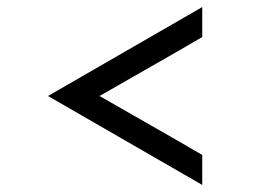

<svg xmlns="http://www.w3.org/2000/svg" viewBox="-20 -510 720 544"><path d="M553 -71V14Q443 -49 334.5 -112Q226 -175 116 -238Q226 -301 334.5 -364Q443 -427 553 -490V-405Q481 -363 408 -321.5Q335 -280 262 -238Q335 -196 408 -154.5Q481 -113 553 -71Z"/></svg>

Font: Josefin Slab SemiBold
Style: Regular
Weight: 600
Designer: Santiago Orozco
Foundry: Typemade
Version: Version 2.000